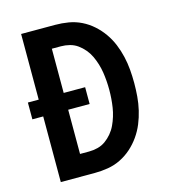

<svg xmlns="http://www.w3.org/2000/svg" viewBox="-102 -754 754 839"><g transform="rotate(-15 275.0 -335.0)"><path d="M70 0V-297H21V-373H70V-670H224Q254 -670 284 -665Q314 -660 341.5 -646.5Q369 -633 392 -612.5Q415 -592 432.5 -567Q450 -542 461.5 -514Q473 -486 480 -456Q487 -426 489.5 -395.5Q492 -365 492 -335Q492 -305 489.5 -274.5Q487 -244 480 -214Q473 -184 461.5 -156Q450 -128 432.5 -103Q415 -78 392 -57.5Q369 -37 341.5 -23.5Q314 -10 284 -5Q254 0 224 0ZM183 -97H224Q244 -97 263.5 -102Q283 -107 299 -118.5Q315 -130 328 -145.5Q341 -161 349.5 -179Q358 -197 364 -216.5Q370 -236 373 -255.5Q376 -275 377.5 -295Q379 -315 379 -335Q379 -355 377.5 -375Q376 -395 373 -414.5Q370 -434 364 -453.5Q358 -473 349.5 -491Q341 -509 328 -524.5Q315 -540 299 -551.5Q283 -563 263.5 -568Q244 -573 224 -573H183V-373H280V-297H183Z"/></g></svg>

Font: Lode Term
Style: Bold
Weight: 700
Monospace: yes
Designer: Belleve Invis
Foundry: Belleve Invis
Version: Version 29.2.0